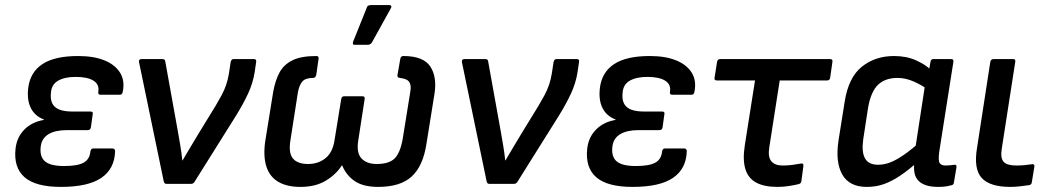

<svg xmlns="http://www.w3.org/2000/svg" viewBox="-20 -722 4119 754"><path d="M219 12Q120 12 76.5 -26Q33 -64 41 -138Q46 -183 75.5 -213Q105 -243 152 -251V-253Q117 -266 101 -298Q85 -330 91 -378Q99 -439 147 -470.5Q195 -502 287 -502Q348 -502 390 -485Q432 -468 451.5 -436.5Q471 -405 462 -361Q460 -350 451 -350H375Q364 -350 366 -361Q371 -390 347.5 -405Q324 -420 277 -420Q234 -420 208 -405Q182 -390 180 -357Q176 -320 196 -302Q216 -284 265 -284H335Q347 -284 344 -273L337 -222Q335 -211 325 -211H243Q197 -211 170.5 -195Q144 -179 140 -147Q135 -107 156.5 -88.5Q178 -70 232 -70Q284 -70 308 -83Q332 -96 335 -127Q337 -139 346 -139H421Q432 -139 432 -128Q430 -59 378 -23.5Q326 12 219 12Z M633 0Q625 0 623 -10L526 -478Q524 -490 536 -490H618Q628 -490 629 -481L678 -209Q683 -180 688 -151Q693 -122 696 -92H697Q713 -120 729.5 -147Q746 -174 762 -201L827 -307Q840 -329 850.5 -348.5Q861 -368 868 -388.5Q875 -409 879 -433L886 -479Q889 -490 897 -490H977Q988 -490 986 -479L980 -438Q973 -395 954.5 -355Q936 -315 907 -268L744 -8Q739 0 731 0Z M1160 12Q1106 12 1072 -8.5Q1038 -29 1025.5 -70Q1013 -111 1022 -170L1053 -362Q1061 -406 1077.5 -437Q1094 -468 1128 -485Q1162 -502 1222 -502Q1233 -502 1231 -491L1222 -428Q1219 -416 1210 -416Q1179 -416 1167 -401.5Q1155 -387 1150 -360L1121 -174Q1112 -122 1130 -100Q1148 -78 1190 -78Q1230 -78 1258.5 -101Q1287 -124 1294 -173L1320 -333Q1322 -344 1331 -344H1403Q1414 -344 1412 -333L1387 -171Q1379 -122 1399.5 -100Q1420 -78 1459 -78Q1507 -78 1529 -99Q1551 -120 1561 -174L1591 -360Q1596 -386 1587.5 -399.5Q1579 -413 1550 -416Q1539 -417 1541 -428L1552 -491Q1554 -502 1564 -502Q1643 -502 1670 -460.5Q1697 -419 1686 -352L1655 -159Q1642 -71 1597.5 -29.5Q1553 12 1465 12Q1407 12 1373.5 -10.5Q1340 -33 1324 -72H1322Q1300 -37 1259.5 -12.5Q1219 12 1160 12ZM1372 -546Q1367 -546 1366 -549.5Q1365 -553 1367 -559L1420 -691Q1422 -698 1426.5 -700Q1431 -702 1437 -702H1508Q1515 -702 1516.5 -698Q1518 -694 1514 -688L1441 -556Q1435 -546 1424 -546Z M1901 0Q1893 0 1891 -10L1794 -478Q1792 -490 1804 -490H1886Q1896 -490 1897 -481L1946 -209Q1951 -180 1956 -151Q1961 -122 1964 -92H1965Q1981 -120 1997.5 -147Q2014 -174 2030 -201L2095 -307Q2108 -329 2118.5 -348.5Q2129 -368 2136 -388.5Q2143 -409 2147 -433L2154 -479Q2157 -490 2165 -490H2245Q2256 -490 2254 -479L2248 -438Q2241 -395 2222.5 -355Q2204 -315 2175 -268L2012 -8Q2007 0 1999 0Z M2464 12Q2365 12 2321.5 -26Q2278 -64 2286 -138Q2291 -183 2320.5 -213Q2350 -243 2397 -251V-253Q2362 -266 2346 -298Q2330 -330 2336 -378Q2344 -439 2392 -470.5Q2440 -502 2532 -502Q2593 -502 2635 -485Q2677 -468 2696.5 -436.5Q2716 -405 2707 -361Q2705 -350 2696 -350H2620Q2609 -350 2611 -361Q2616 -390 2592.5 -405Q2569 -420 2522 -420Q2479 -420 2453 -405Q2427 -390 2425 -357Q2421 -320 2441 -302Q2461 -284 2510 -284H2580Q2592 -284 2589 -273L2582 -222Q2580 -211 2570 -211H2488Q2442 -211 2415.5 -195Q2389 -179 2385 -147Q2380 -107 2401.5 -88.5Q2423 -70 2477 -70Q2529 -70 2553 -83Q2577 -96 2580 -127Q2582 -139 2591 -139H2666Q2677 -139 2677 -128Q2675 -59 2623 -23.5Q2571 12 2464 12Z M3033 12Q2981 12 2949.5 -5Q2918 -22 2907 -58.5Q2896 -95 2905 -152L2945 -406H2796Q2784 -406 2786 -416L2796 -479Q2798 -490 2808 -490H3240Q3251 -490 3249 -479L3240 -416Q3238 -406 3228 -406H3042L3001 -143Q2995 -106 3009 -89Q3023 -72 3053 -72Q3074 -72 3092.5 -74.5Q3111 -77 3127 -80Q3136 -81 3135 -70L3127 -10Q3126 -2 3117 1Q3100 5 3078 8.5Q3056 12 3033 12Z M3384 12Q3315 12 3287.5 -37Q3260 -86 3273 -171L3297 -322Q3312 -418 3364.5 -460Q3417 -502 3491 -502Q3540 -502 3577.5 -485Q3615 -468 3635 -448L3627 -368Q3600 -388 3568 -402Q3536 -416 3505 -416Q3456 -416 3428 -389Q3400 -362 3389 -299L3370 -175Q3363 -125 3377 -100Q3391 -75 3428 -75Q3452 -75 3475.5 -84Q3499 -93 3529 -113.5Q3559 -134 3599 -170L3586 -88Q3550 -56 3517 -33.5Q3484 -11 3452.5 0.5Q3421 12 3384 12ZM3664 12Q3612 12 3588 -11Q3564 -34 3571 -85L3574 -106V-136L3614 -397L3626 -432L3634 -479Q3636 -490 3645 -490H3715Q3726 -490 3724 -479L3668 -123Q3664 -90 3670.5 -81Q3677 -72 3694 -72Q3703 -72 3712 -73Q3721 -74 3728 -75Q3738 -76 3736 -64L3726 -5Q3725 5 3714 6Q3703 9 3691.5 10.5Q3680 12 3664 12Z M3948 12Q3867 12 3835 -23.5Q3803 -59 3817 -142L3869 -479Q3871 -490 3882 -490H3959Q3969 -490 3967 -479L3914 -138Q3908 -101 3921.5 -86.5Q3935 -72 3971 -72Q3987 -72 4003.5 -73.5Q4020 -75 4032 -77Q4044 -79 4042 -67L4032 -6Q4031 3 4022 5Q4008 7 3987 9.5Q3966 12 3948 12Z"/></svg>

Font: Sofia Sans SemiBold
Style: Italic
Weight: 600
Italic angle: -9°
Designer: Botio Nikoltchev, Ani Petrova
Foundry: lettersoup
Version: Version 4.100-B